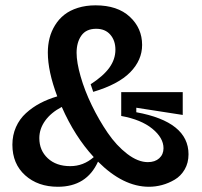

<svg xmlns="http://www.w3.org/2000/svg" viewBox="-20 -694 766 727"><path d="M199.2 13.2Q123.5 13.2 75.2 -30.3Q26.9 -73.7 26.9 -146Q26.9 -182.1 40.5 -212.9Q54.2 -243.7 78.4 -265.6Q102.5 -287.6 132.1 -303.2Q161.6 -318.8 196.8 -329.1Q161.1 -423.8 161.1 -495.1Q161.1 -523.9 167.7 -549.8Q174.3 -575.7 188.5 -598.6Q202.6 -621.6 223.6 -638.2Q244.6 -654.8 274.9 -664.3Q305.2 -673.8 341.8 -673.8Q424.8 -673.8 471.4 -630.6Q518.1 -587.4 518.1 -523.9Q518.1 -466.3 473.1 -420.4Q428.2 -374.5 333 -346.2L323.2 -375Q371.6 -406.2 394.3 -438Q417 -469.7 417 -505.9Q417 -540.5 397.7 -562.7Q378.4 -585 344.2 -585Q306.2 -585 288.1 -559.3Q270 -533.7 270 -494.1Q270 -458 285.2 -404.8Q300.3 -351.6 327.4 -295.7Q354.5 -239.7 387.7 -191.2Q420.9 -142.6 461.7 -111.3Q502.4 -80.1 540 -80.1Q566.9 -80.1 583 -94.7Q599.1 -109.4 599.1 -132.8Q599.1 -171.9 556.9 -206.5Q514.6 -241.2 439 -254.9V-345.2H671.9V-258.8L496.1 -286.1V-269Q693.8 -232.9 693.8 -109.9Q693.8 -77.1 679.2 -52.2Q664.6 -27.3 641.4 -13.7Q618.2 0 593.5 6.6Q568.8 13.2 543.9 13.2Q446.3 13.2 351.1 -82Q308.1 13.2 199.2 13.2ZM128.9 -170.9Q128.9 -124.5 160.9 -94.7Q192.9 -64.9 246.1 -64.9Q295.9 -64.9 335 -99.1Q262.7 -177.7 213.9 -289.1Q172.9 -267.6 150.9 -236.8Q128.9 -206.1 128.9 -170.9Z"/></svg>

Font: Bricolage Grotesque Medium
Style: Regular
Weight: 500
Designer: Mathieu Triay
Foundry: Atelier Triay
Version: Version 1.000;gftools[0.9.30]